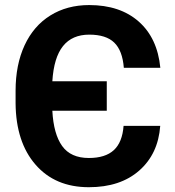

<svg xmlns="http://www.w3.org/2000/svg" viewBox="-20 -741 700 770"><path d="M622.6 -236.3Q614.3 -123.5 538.3 -56.9Q462.4 9.8 336.4 9.8Q201.2 9.8 122.6 -80.6Q43.9 -170.9 42.5 -326.7V-377.4Q42.5 -481.4 78.6 -559.3Q114.7 -637.2 181.9 -679Q249 -720.7 337.9 -720.7Q461.4 -720.7 536.4 -654.5Q611.3 -588.4 623 -469.2H476.6Q471.2 -538.1 438.2 -570.1Q405.3 -602.1 337.9 -602.1Q269.5 -602.1 232.7 -556.2Q195.8 -510.3 189.9 -415H408.2V-296.9H189.9Q194.8 -203.6 229.2 -155.5Q263.7 -107.4 336.4 -107.4Q402.3 -107.4 436.5 -138.9Q470.7 -170.4 475.6 -236.3Z"/></svg>

Font: Robotiche
Style: Bold
Weight: 700
Designer: Google
Version: Version 2.001150; 2014